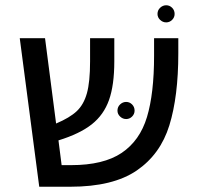

<svg xmlns="http://www.w3.org/2000/svg" viewBox="-20 -709 757 729"><path d="M657 -564V-506Q657 -343 623 -233Q589 -123 499 -61.5Q409 0 247 0H129L55 -564H151L193 -240Q245 -262 271.5 -287Q298 -312 310 -355Q322 -398 322 -476V-564H414V-476Q414 -386 394 -329.5Q374 -273 328.5 -237Q283 -201 202 -176L214 -82H250Q373 -82 442 -128.5Q511 -175 538 -264.5Q565 -354 565 -497V-564ZM426 -289Q426 -303 436 -312.5Q446 -322 459 -322Q472 -322 481.5 -312.5Q491 -303 491 -289Q491 -276 481.5 -266.5Q472 -257 459 -257Q446 -257 436 -266.5Q426 -276 426 -289ZM578 -656Q578 -670 588 -679.5Q598 -689 611 -689Q624 -689 633.5 -679.5Q643 -670 643 -656Q643 -643 633.5 -633.5Q624 -624 611 -624Q598 -624 588 -633.5Q578 -643 578 -656Z"/></svg>

Font: Fira GO
Style: Regular
Weight: 400
Designer: Carrois Corporate
Foundry: Carrois Corporate GbR
Version: Version 0.300